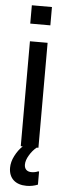

<svg xmlns="http://www.w3.org/2000/svg" viewBox="-62 -762 353 994"><g transform="rotate(5 114.5 -265.0)"><path d="M166.5 -731.9H62V-636.7H166.5ZM168.9 122.1C158.7 126.5 147 128.9 134.8 128.9C110.8 128.9 98.1 114.7 98.1 92.8C98.1 77.6 103.5 61.5 113.8 44.4C124 26.9 136.2 12.2 151.4 0H160.2V-545.4H68.4V0H78.6C63 14.6 49.8 32.7 39.1 53.7C28.3 74.7 22.9 95.7 22.9 115.7C22.9 169.9 57.6 201.7 115.7 201.7C136.7 201.7 156.2 197.8 174.3 190.4V122.1Z"/></g></svg>

Font: SG Kara SemiBold
Style: Regular
Weight: 400
Designer: Damoon Khanjanzadeh
Version: Version 1.000